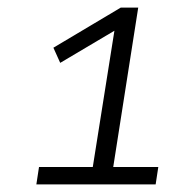

<svg xmlns="http://www.w3.org/2000/svg" viewBox="-20 -725 490 507"><path d="M76 -238 83 -284H225L285 -662L306 -658L139 -559L121 -599L299 -705H345L279 -284H398L391 -238Z"/></svg>

Font: Nunito Sans 7pt SemiCondensed Light
Style: Italic
Weight: 300
Width: 4
Italic angle: -9°
Designer: Vernon Adams
Foundry: Vernon Adams
Version: Version 3.101;gftools[0.9.27]